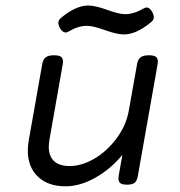

<svg xmlns="http://www.w3.org/2000/svg" viewBox="-20 -653 640 684"><path d="M196.8 -588.9Q180.7 -575.7 193.8 -552.7Q207 -530.3 224.1 -540.5Q258.3 -561 290 -561Q311.5 -561 354 -545.7Q396.5 -530.3 421.4 -530.3Q465.8 -530.3 519 -574.7Q535.2 -587.9 522 -610.8Q508.8 -633.3 491.7 -623Q457 -602.5 425.8 -602.5Q404.3 -602.5 361.8 -617.9Q319.3 -633.3 294.4 -633.3Q250 -633.3 196.8 -588.9ZM509.8 -456.1Q490.2 -456.1 480.7 -448.7Q471.2 -441.4 468.3 -424.3L439 -259.8Q429.7 -206.1 395 -159.7Q360.4 -113.3 315.4 -87.4Q270.5 -61.5 228.5 -61.5Q190.9 -61.5 172.4 -79.3Q153.8 -97.2 153.8 -129.4Q153.8 -140.1 156.2 -155.8L203.6 -424.3Q206.5 -441.4 199.7 -448.7Q192.9 -456.1 172.9 -456.1H171.9Q152.3 -456.1 142.8 -448.7Q133.3 -441.4 130.4 -424.3L82.5 -153.3Q79.1 -134.8 79.1 -116.2Q79.1 -58.1 115 -23.7Q150.9 10.7 213.4 10.7Q265.6 10.7 320.3 -20.3Q375 -51.3 416 -101.6L402.8 -26.9Q399.9 -9.8 406.5 -2.4Q413.1 4.9 432.1 4.9H433.1Q452.1 4.9 460.2 -2.2Q468.3 -9.3 471.2 -26.9L541.5 -424.3Q544.4 -441.4 537.6 -448.7Q530.8 -456.1 510.7 -456.1Z"/></svg>

Font: Courier Prime Code
Style: Italic
Weight: 400
Italic angle: -10°
Designer: Alan Dague-Greene
Foundry: Quote-Unquote Apps
Version: Version 3.18